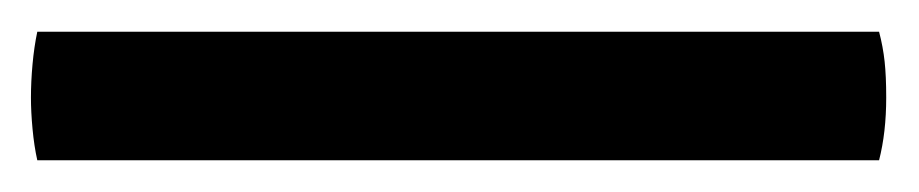

<svg xmlns="http://www.w3.org/2000/svg" viewBox="-24 54 579 121"><path d="M-0.5 155Q-2.5 146 -3.5 135.2Q-4.5 124.5 -4.5 115.5Q-4.5 105.5 -3.5 94.5Q-2.5 83.5 -0.5 74H530Q532.5 83.5 533.5 92.8Q534.5 102 534.5 115.5Q534.5 137.5 530 155Z"/></svg>

Font: Signika
Style: Regular
Weight: 400
Designer: Anna Giedry
Foundry: Anna Giedry
Version: Version 2.001